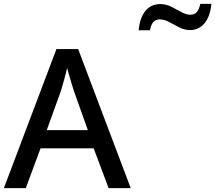

<svg xmlns="http://www.w3.org/2000/svg" viewBox="-20 -970 1110 990"><path d="M540 0 463 -205H189L113 0H0L271 -717H383L654 0ZM362 -498Q359 -508 351.5 -531.5Q344 -555 337 -580Q330 -605 326 -620Q319 -588 309 -553Q299 -518 293 -498L221 -299H433ZM695 -814Q701 -879 730 -914Q759 -949 807 -949Q836 -949 863 -935.5Q890 -922 915 -908Q940 -894 962 -894Q982 -894 994 -907Q1006 -920 1013 -950H1070Q1064 -886 1035 -850.5Q1006 -815 959 -815Q931 -815 904 -829Q877 -843 852 -856.5Q827 -870 804 -870Q783 -870 771 -857Q759 -844 753 -814Z"/></svg>

Font: Noto Sans Thai Looped Medium
Style: Regular
Weight: 500
Designer: Sasikarn Vongin, Ben Mitchell
Foundry: The Fontpad Ltd
Version: Version 1.001; ttfautohint (v1.8.4.7-5d5b)